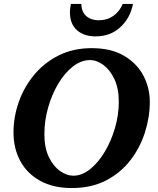

<svg xmlns="http://www.w3.org/2000/svg" viewBox="-20 -929 792 965"><path d="M732.9 -417Q732.9 -340.3 708.5 -263.7Q684.1 -187 635.3 -123.5Q586.4 -60.1 512.7 -22Q439 16.1 340.8 16.1Q248 16.1 182.4 -20Q116.7 -56.2 82.3 -119.1Q47.9 -182.1 47.9 -263.2Q47.9 -341.3 74.5 -416.7Q101.1 -492.2 151.9 -553.2Q202.6 -614.3 275.4 -650.6Q348.1 -687 440.9 -687Q537.6 -687 602.5 -649.2Q667.5 -611.3 700.2 -549.8Q732.9 -488.3 732.9 -417ZM577.1 -417Q577.1 -483.9 555.2 -530.8Q533.2 -577.6 500 -602.3Q466.8 -627 432.1 -627Q387.7 -627 346.4 -594.7Q305.2 -562.5 272.9 -508.5Q240.7 -454.6 221.9 -388.4Q203.1 -322.3 203.1 -254.9Q203.1 -186 225.6 -139.6Q248 -93.3 281.7 -69.6Q315.4 -45.9 348.1 -45.9Q392.1 -45.9 433.1 -78.9Q474.1 -111.8 506.6 -166.3Q539.1 -220.7 558.1 -286.4Q577.1 -352.1 577.1 -417ZM648.4 -909.2Q634.8 -838.4 584.7 -792.2Q534.7 -746.1 460.4 -746.1Q402.3 -746.1 366.9 -777.1Q331.5 -808.1 331.5 -867.2Q331.5 -877.9 333 -888.4Q334.5 -898.9 336.4 -909.2H388.7Q389.6 -869.1 413.8 -848.1Q438 -827.1 476.6 -827.1Q518.1 -827.1 549.6 -849.1Q581.1 -871.1 596.7 -909.2Z"/></svg>

Font: Charis
Style: Bold Italic
Weight: 700
Italic angle: -11°
Designer: Walt Agee, Miriam Martin, Annie Olsen, Victor Gaultney, Lorna Priest, Alan Ward, Bob Hallissy, Martin Hosken, Sharon Cor
Foundry: SIL Global
Version: Version 7.000